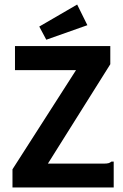

<svg xmlns="http://www.w3.org/2000/svg" viewBox="-20 -826 540 846"><path d="M35 -80 315 -517H46V-623H466V-543L191 -105H434Q451 -105 458 -107Q465 -109 471 -114H481V-105V0H35ZM184 -651 153 -709 320 -806 365 -715Z"/></svg>

Font: Inconsolata ExtraBold
Style: Regular
Weight: 800
Designer: Raph Levien, Cyreal, Brenton Simpson
Foundry: Raph Levien, Cyreal, Google
Version: Version 3.001